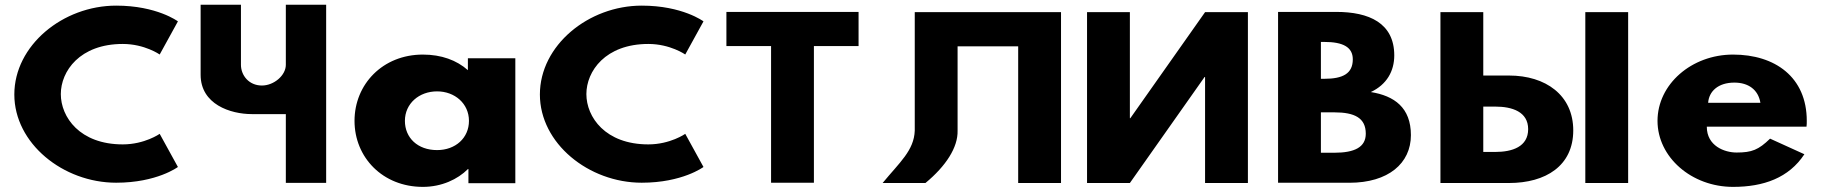

<svg xmlns="http://www.w3.org/2000/svg" viewBox="-20 -752 7495 788"><path d="M483.9 -159.4C307.2 -159.4 229.6 -271.6 229.6 -365.9C229.6 -459.4 307.2 -571.6 483.9 -571.6C573.7 -571.6 635.4 -528.3 635.4 -528.3L710.2 -664.3C710.2 -664.3 624.1 -728.9 456.8 -728.9C238 -728.9 38.8 -565.7 38.8 -364.2C38.8 -163.6 238.9 -2.1 456.8 -2.1C624.1 -2.1 710.2 -66.7 710.2 -66.7L635.4 -202.7C635.4 -202.7 573.7 -159.4 483.9 -159.4Z M1318.6 -732.5H1153.1V-486C1153.1 -442.7 1104.5 -401 1054.9 -401C1001.6 -401 968.9 -442.7 968.9 -486V-732.5H803.4V-445.2C803.4 -323.7 925.9 -283.7 1013.8 -283.7H1153.1V-1.5H1318.6Z M1435 -256C1435 -106 1550.5 15 1715.5 15C1792.5 15 1858.5 -16 1900.3 -58H1902.5V0H2095V-513H1900.3V-464C1854.1 -505 1791.4 -528 1715.5 -528C1550.5 -528 1435 -406 1435 -256ZM1641.8 -256C1641.8 -327 1700.1 -377 1773.8 -377C1846.4 -377 1904.7 -327 1904.7 -256C1904.7 -186 1849.7 -136 1773.8 -136C1694.6 -136 1641.8 -186 1641.8 -256Z M2640.9 -159.4C2464.2 -159.4 2386.6 -271.6 2386.6 -365.9C2386.6 -459.4 2464.2 -571.6 2640.9 -571.6C2730.7 -571.6 2792.4 -528.3 2792.4 -528.3L2867.2 -664.3C2867.2 -664.3 2781.1 -728.9 2613.8 -728.9C2395 -728.9 2195.8 -565.7 2195.8 -364.2C2195.8 -163.6 2395.9 -2.1 2613.8 -2.1C2781.1 -2.1 2867.2 -66.7 2867.2 -66.7L2792.4 -202.7C2792.4 -202.7 2730.7 -159.4 2640.9 -159.4Z M2961.3 -562.9H3144.6V-1.9H3320.4V-562.9H3503.7V-703.1H2961.3Z M3910.1 -215.9V-561.9H4158.8V-0.9H4334.6V-702.1H4158.8H3910.1H3734.3V-215.9C3731.5 -134.3 3671.6 -85 3602.4 -0.9H3778.2C3862.4 -70.6 3911.9 -147.1 3910.1 -215.9Z M4925.8 -436.1H4923.9L4617.2 -0.9H4441.4V-702.1H4617.2V-266.9H4619.1L4925.8 -702.1H5101.6V-0.9H4925.8Z M5225.4 -703.1V-1.9H5518.1C5678 -1.9 5770.6 -81.8 5770.6 -197.4C5770.6 -310.4 5702.3 -358.9 5606 -374.2C5671.4 -404.8 5702.3 -460 5702.3 -524.6C5702.3 -658.1 5597.6 -703.1 5464.8 -703.1ZM5401.2 -428.6V-579.9H5415.3C5491.9 -579.9 5532.1 -558.6 5532.1 -508.5C5532.1 -449.8 5491 -428.6 5415.3 -428.6ZM5401.2 -125.1V-290.9H5456.4C5539.6 -290.9 5585.4 -267.9 5585.4 -203.3C5585.4 -148.1 5539.6 -125.1 5456.4 -125.1Z M6662.2 -702.1H6486.4V-0.9H6662.2ZM5891.8 -0.9V-702.1H6067.6V-442H6173.2C6323.8 -442 6436.9 -361.3 6436.9 -216.8C6436.9 -71.4 6323.8 -0.9 6173.2 -0.9ZM6067.6 -314.5V-128.4H6117.1C6186.3 -128.4 6251.8 -149.6 6251.8 -221.9C6251.8 -293.3 6186.3 -314.5 6117.1 -314.5Z M7394.2 -232C7395.3 -238 7395.3 -249 7395.3 -256C7395.3 -436 7264.5 -528 7092.8 -528C6922.3 -528 6782.7 -406 6782.7 -256C6782.7 -107 6922.3 15 7092.8 15C7218.2 15 7321.7 -22 7385.5 -119L7244.7 -183C7197.3 -137 7169.8 -126 7107.2 -126C7057.7 -126 6985 -153 6985 -232ZM6990.5 -330C6993.8 -377 7031.2 -413 7098.3 -413C7155.5 -413 7196.2 -384 7205 -330Z"/></svg>

Font: Hussar
Style: BdWide
Weight: 700
Foundry: Cannot Into Space Fonts
Version: Version 2.00